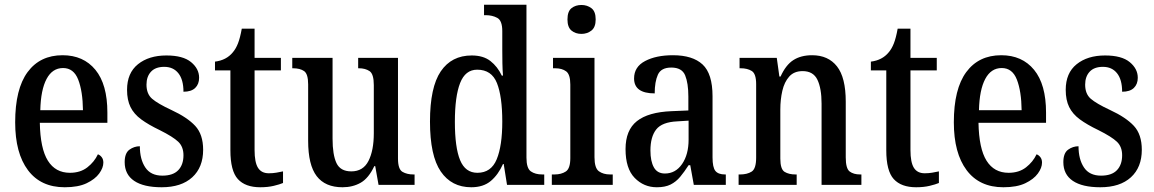

<svg xmlns="http://www.w3.org/2000/svg" viewBox="-20 -780 4870 810"><path d="M253 10Q152 10 98 -62Q44 -134 44 -264Q44 -405 96.5 -476Q149 -547 244 -547Q332 -547 382.5 -485.5Q433 -424 433 -305V-262H148Q150 -153 182 -102Q214 -51 275 -51Q319 -51 348.5 -74Q378 -97 393 -129Q402 -126 409 -117Q416 -108 416 -94Q416 -72 398.5 -48Q381 -24 345.5 -7Q310 10 253 10ZM330 -315Q329 -395 310 -444Q291 -493 246 -493Q201 -493 176.5 -447Q152 -401 150 -315Z M662 10Q586 10 546 -17Q506 -44 506 -96Q506 -134 526 -148.5Q546 -163 570 -163Q570 -108 593 -73.5Q616 -39 665 -39Q710 -39 732 -62Q754 -85 754 -125Q754 -161 732 -182Q710 -203 654 -231Q606 -254 575.5 -276.5Q545 -299 530.5 -328.5Q516 -358 516 -401Q516 -472 562 -509Q608 -546 682 -546Q752 -546 786 -518Q820 -490 820 -452Q820 -425 803.5 -409Q787 -393 754 -393Q754 -444 732.5 -471Q711 -498 673 -498Q636 -498 617 -477.5Q598 -457 598 -423Q598 -384 621.5 -363.5Q645 -343 703 -316Q770 -285 803.5 -249Q837 -213 837 -148Q837 -74 791 -32Q745 10 662 10Z M1078 10Q1015 10 983.5 -24.5Q952 -59 952 -146V-483H887V-520Q935 -526 962 -559Q975 -574 984 -597Q993 -620 1000 -659H1054V-536H1165V-483H1054V-147Q1054 -95 1068.5 -72Q1083 -49 1114 -49Q1131 -49 1145.5 -51.5Q1160 -54 1174 -57V-8Q1160 -2 1135 4Q1110 10 1078 10Z M1425 10Q1352 10 1316 -37Q1280 -84 1280 -186V-424Q1280 -468 1263 -480Q1246 -492 1216 -492H1213V-536H1383V-195Q1383 -127 1399.5 -92Q1416 -57 1462 -57Q1512 -57 1534.5 -101Q1557 -145 1557 -218V-421Q1557 -468 1539 -480Q1521 -492 1494 -492H1491V-536H1659V-111Q1659 -66 1678 -55Q1697 -44 1724 -44H1729V0H1577L1563 -79H1559Q1535 -28 1501.5 -9Q1468 10 1425 10Z M1968 10Q1885 10 1839.5 -56.5Q1794 -123 1794 -267Q1794 -412 1839.5 -479Q1885 -546 1970 -546Q2019 -546 2049 -522.5Q2079 -499 2097 -461H2102Q2100 -485 2099.5 -513.5Q2099 -542 2099 -569V-649Q2099 -693 2078 -704.5Q2057 -716 2029 -716H2022V-760H2201V-115Q2201 -70 2219.5 -57Q2238 -44 2268 -44H2276V0H2119L2105 -88H2102Q2082 -43 2050.5 -16.5Q2019 10 1968 10ZM1994 -51Q2052 -51 2075.5 -108Q2099 -165 2099 -267Q2099 -373 2076.5 -429.5Q2054 -486 1993 -486Q1943 -486 1921 -429.5Q1899 -373 1899 -266Q1899 -158 1921 -104.5Q1943 -51 1994 -51Z M2433 -637Q2408 -637 2391 -651Q2374 -665 2374 -698Q2374 -732 2391 -745.5Q2408 -759 2433 -759Q2457 -759 2475 -745.5Q2493 -732 2493 -698Q2493 -665 2475 -651Q2457 -637 2433 -637ZM2308 0V-44H2319Q2348 -44 2367 -56.5Q2386 -69 2386 -113V-423Q2386 -466 2368.5 -479Q2351 -492 2322 -492H2313V-536H2488V-117Q2488 -71 2506.5 -57.5Q2525 -44 2554 -44H2565V0Z M2751 10Q2696 10 2657.5 -29.5Q2619 -69 2619 -151Q2619 -231 2667 -269Q2715 -307 2813 -311L2884 -314V-373Q2884 -429 2870.5 -462Q2857 -495 2812 -495Q2769 -495 2755.5 -465Q2742 -435 2742 -386Q2655 -386 2655 -449Q2655 -498 2701.5 -522.5Q2748 -547 2819 -547Q2902 -547 2944 -508Q2986 -469 2986 -374V-116Q2986 -74 2998 -59Q3010 -44 3039 -44H3042V0H2907L2892 -83H2885Q2867 -55 2849.5 -34Q2832 -13 2809 -1.5Q2786 10 2751 10ZM2785 -48Q2830 -48 2857.5 -88Q2885 -128 2885 -191V-271L2837 -268Q2773 -265 2748.5 -234Q2724 -203 2724 -145Q2724 -100 2738.5 -74Q2753 -48 2785 -48Z M3096 0V-44H3102Q3132 -44 3151 -56Q3170 -68 3170 -115V-425Q3170 -469 3151.5 -480.5Q3133 -492 3105 -492H3100V-536H3257L3268 -457H3273Q3295 -506 3327 -526.5Q3359 -547 3406 -547Q3474 -547 3511 -500Q3548 -453 3548 -351V-116Q3548 -69 3564.5 -56.5Q3581 -44 3609 -44H3614V0H3446V-343Q3446 -407 3428.5 -443.5Q3411 -480 3366 -480Q3330 -480 3309.5 -457Q3289 -434 3280.5 -397Q3272 -360 3272 -318V-111Q3272 -66 3290 -55Q3308 -44 3336 -44H3341V0Z M3845 10Q3782 10 3750.5 -24.5Q3719 -59 3719 -146V-483H3654V-520Q3702 -526 3729 -559Q3742 -574 3751 -597Q3760 -620 3767 -659H3821V-536H3932V-483H3821V-147Q3821 -95 3835.5 -72Q3850 -49 3881 -49Q3898 -49 3912.5 -51.5Q3927 -54 3941 -57V-8Q3927 -2 3902 4Q3877 10 3845 10Z M4213 10Q4112 10 4058 -62Q4004 -134 4004 -264Q4004 -405 4056.5 -476Q4109 -547 4204 -547Q4292 -547 4342.5 -485.5Q4393 -424 4393 -305V-262H4108Q4110 -153 4142 -102Q4174 -51 4235 -51Q4279 -51 4308.5 -74Q4338 -97 4353 -129Q4362 -126 4369 -117Q4376 -108 4376 -94Q4376 -72 4358.5 -48Q4341 -24 4305.5 -7Q4270 10 4213 10ZM4290 -315Q4289 -395 4270 -444Q4251 -493 4206 -493Q4161 -493 4136.5 -447Q4112 -401 4110 -315Z M4622 10Q4546 10 4506 -17Q4466 -44 4466 -96Q4466 -134 4486 -148.5Q4506 -163 4530 -163Q4530 -108 4553 -73.5Q4576 -39 4625 -39Q4670 -39 4692 -62Q4714 -85 4714 -125Q4714 -161 4692 -182Q4670 -203 4614 -231Q4566 -254 4535.5 -276.5Q4505 -299 4490.5 -328.5Q4476 -358 4476 -401Q4476 -472 4522 -509Q4568 -546 4642 -546Q4712 -546 4746 -518Q4780 -490 4780 -452Q4780 -425 4763.5 -409Q4747 -393 4714 -393Q4714 -444 4692.5 -471Q4671 -498 4633 -498Q4596 -498 4577 -477.5Q4558 -457 4558 -423Q4558 -384 4581.5 -363.5Q4605 -343 4663 -316Q4730 -285 4763.5 -249Q4797 -213 4797 -148Q4797 -74 4751 -32Q4705 10 4622 10Z"/></svg>

Font: Noto Serif Lao Condensed Medium
Style: Regular
Weight: 500
Width: 3
Designer: Monotype Design Team
Foundry: Monotype Imaging Inc.
Version: Version 2.003; ttfautohint (v1.8.4.7-5d5b)